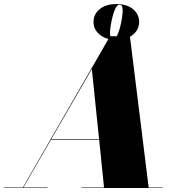

<svg xmlns="http://www.w3.org/2000/svg" viewBox="-70 -948 910 968"><path d="M401.5 -837.5Q401.5 -876 432.5 -901.8Q463.5 -927.5 516.5 -927.5Q570 -927.5 600.8 -901.8Q631.5 -876 631.5 -837.5Q631.5 -799.5 600.8 -773.5Q570 -747.5 516.5 -747.5Q463.5 -747.5 432.5 -773.5Q401.5 -799.5 401.5 -837.5ZM484.5 -782.5Q484.5 -773.5 486.5 -762.2Q488.5 -751 501.5 -751Q511.5 -751 520.2 -768Q529 -785 535.2 -809.5Q541.5 -834 545 -857.2Q548.5 -880.5 548.5 -892.5Q548.5 -901.5 546.5 -912.8Q544.5 -924 531.5 -924Q521.5 -924 512.8 -907Q504 -890 497.8 -865.5Q491.5 -841 488 -817.8Q484.5 -794.5 484.5 -782.5ZM-50 -2.5H45L484.5 -765H585L679.5 -2.5H750V0H340V-2.5H454.5L430 -243.5H187L47.5 -2.5H170V0H-50ZM393 -600 188.5 -246.5H429.5Z"/></svg>

Font: Bodoni* 72pt Fatface
Style: Italic
Weight: 900
Italic angle: -13°
Version: Version 2.3